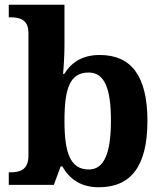

<svg xmlns="http://www.w3.org/2000/svg" viewBox="-20 -780 689 810"><path d="M397 10C530 10 602 -76 602 -270C602 -463 531 -548 401 -548C325 -548 280 -515 251 -468H246C249 -496 252 -553 252 -589V-760H17V-707H23C65 -707 100 -697 100 -640V-123C100 -62 62 -53 24 -53H17V0H207L236 -78H243C272 -26 320 10 397 10ZM355 -65C275 -65 252 -138 252 -270C252 -408 275 -474 354 -474C421 -474 448 -407 448 -271C448 -138 421 -65 355 -65Z"/></svg>

Font: Noto Serif Telugu
Style: Bold
Weight: 700
Designer: Jelle Bosma - Monotype Design Team
Foundry: Monotype Imaging Inc.
Version: Version 2.005